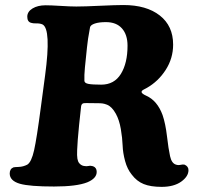

<svg xmlns="http://www.w3.org/2000/svg" viewBox="-20 -728 789 763"><path d="M301.8 -300.8 294.4 -231.9Q290.5 -192.4 289.1 -173.6Q287.6 -154.8 286.6 -131.8Q285.6 -108.9 287.6 -97.4Q289.6 -85.9 294.4 -80.1Q301.8 -70.8 312.7 -68.6Q323.7 -66.4 332 -68.4Q340.3 -70.3 349.6 -67.4Q364.3 -62 364.3 -44.9Q364.3 -19 326.7 -3.4Q284.7 13.2 194.8 13.2Q98.1 13.2 59.6 2.4Q18.6 -9.3 18.6 -38.6Q18.6 -57.1 33.7 -63Q37.6 -64 54.9 -64.7Q72.3 -65.4 88.4 -73.7Q105 -84 115.5 -130.9Q126 -177.7 142.1 -300.3L159.2 -428.2Q184.1 -612.8 148.9 -630.9Q139.2 -635.3 124.8 -635Q110.4 -634.8 104 -637.2Q88.4 -641.1 88.4 -661.6Q88.4 -681.6 109.1 -694.3Q129.9 -707 161.1 -707Q181.2 -707 220.5 -704.6Q259.8 -702.1 283.2 -702.1Q315.4 -702.1 378.2 -705.1Q440.9 -708 470.2 -708Q562 -708 615 -666.5Q668 -625 668 -550.8Q668 -496.1 638.4 -450.2Q608.9 -404.3 563 -378.4Q561 -377.4 557.6 -375.5Q554.2 -373.5 552 -372.6Q549.8 -371.6 547.4 -369.9Q544.9 -368.2 543.7 -366.5Q542.5 -364.7 542.5 -362.8Q542.5 -356 561 -347.7Q605 -328.1 626 -271Q637.7 -236.8 643.6 -186.5Q649.4 -136.2 655.8 -107.4Q662.1 -78.6 679.7 -73.7Q688.5 -70.8 697.8 -73Q707 -75.2 713.4 -73.7Q729 -66.9 729 -51.8Q729 -26.9 700 -6.1Q670.9 14.6 622.1 14.6Q578.6 14.6 551 3.4Q523.4 -7.8 503.9 -33.7Q485.8 -55.7 477.1 -88.1Q468.3 -120.6 467.3 -149.9Q466.3 -179.2 460.2 -215.1Q454.1 -251 440.4 -275.9Q432.6 -290 423.8 -299.1Q415 -308.1 405 -312Q395 -315.9 387.2 -316.9Q379.4 -317.9 367.7 -317.9Q359.4 -317.9 345.5 -318.1Q331.5 -318.4 323.5 -318.4Q315.4 -318.4 312.5 -317.9Q302.2 -315.9 301.8 -300.8ZM382.3 -391.6Q434.1 -391.6 460.4 -434.3Q486.8 -477.1 486.8 -546.4Q486.8 -590.3 464.6 -615.2Q442.4 -640.1 400.9 -640.1Q373.5 -640.1 356.9 -634.5Q340.3 -628.9 337.9 -620.1Q328.1 -567.9 325.7 -540L317.4 -459Q314.5 -428.7 315.4 -406.7Q315.9 -397.5 331.8 -394.5Q347.7 -391.6 382.3 -391.6Z"/></svg>

Font: Cooper*
Style: Bold Italic
Weight: 700
Italic angle: -7°
Designer: Owen Earl
Foundry: indestructible type*
Version: Version 0.001